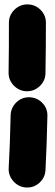

<svg xmlns="http://www.w3.org/2000/svg" viewBox="-20 -768 249 872"><path d="M104.5 -748Q139.2 -748 163.8 -723.6Q188.5 -699.2 188.5 -664.6Q188.5 -611.3 188 -553.5Q187.5 -495.6 186.5 -435.5Q186 -401.4 160.9 -377.2Q135.7 -353 101.1 -353.5Q66.9 -354.5 42.7 -379.4Q18.6 -404.3 19 -438.5Q20 -498 20.3 -554.9Q20.5 -611.8 20.5 -664.6Q20.5 -699.2 45.4 -723.6Q70.3 -748 104.5 -748ZM113.3 -326.2Q147.9 -325.7 172.1 -300.8Q196.3 -275.9 195.3 -241.2Q193.8 -174.8 191.7 -112.1Q189.5 -49.3 186.5 4.9Q184.6 39.1 158.9 62.3Q133.3 85.4 98.6 83.5Q64.5 81.5 41 55.4Q17.6 29.3 19.5 -4.9Q22.5 -57.6 24.7 -118.2Q26.9 -178.7 28.3 -244.1Q29.3 -278.8 54.2 -303Q79.1 -327.1 113.3 -326.2Z"/></svg>

Font: Mikhak Black
Style: Regular
Weight: 900
Designer: Amin Abedi
Version: Version 3.3